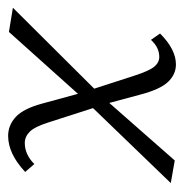

<svg xmlns="http://www.w3.org/2000/svg" viewBox="-14 -448 463 484"><g transform="rotate(90 218.0 -206.5)"><path d="M390 -61 410 -38Q364 5 319 5Q292 5 271 -14.5Q250 -34 237 -83L213 -171L57 3L-4 -7L200 -212L167 -314Q155 -351 144.5 -363.5Q134 -376 120 -376Q96 -376 77 -355L61 -378Q101 -418 139 -418Q164 -418 183 -398Q202 -378 215 -328L236 -250L381 -415L438 -405L249 -209L285 -97Q296 -62 308.5 -49.5Q321 -37 337 -37Q366 -37 390 -61Z"/></g></svg>

Font: Ysabeau Semilight
Style: Italic
Weight: 300
Italic angle: -12°
Designer: Christian Thalmann (Catharsis Fonts)
Version: Version 0.003